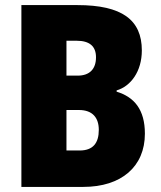

<svg xmlns="http://www.w3.org/2000/svg" viewBox="-20 -734 633 754"><path d="M284 -714H64V0H307C457 0 549 -80 549 -209C549 -304 507 -353 438 -374V-379C493 -395 537 -453 537 -536C537 -656 459 -714 284 -714ZM285 -437H241V-574H281C332 -574 357 -552 357 -509C357 -464 333 -437 285 -437ZM241 -302H290C344 -302 368 -271 368 -224C368 -172 345 -143 293 -143H241Z"/></svg>

Font: Noto Sans Sinhala Condensed Black
Style: Regular
Weight: 900
Width: 3
Designer: Jelle Bosma - Monotype Design Team
Foundry: Monotype Imaging Inc.
Version: Version 2.006